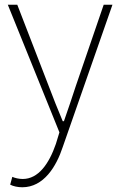

<svg xmlns="http://www.w3.org/2000/svg" viewBox="-20 -547 508 811"><path d="M74 244C165 244 218 156 245 74L455 -527H418L300 -183C285 -138 267 -82 250 -35H245C225 -82 203 -138 186 -183L53 -527H13L231 12L216 61C187 145 142 209 76 209C60 209 43 205 32 200L23 233C36 240 56 244 74 244Z"/></svg>

Font: Source Han Sans JP VF
Style: Regular
Weight: 250
Designer: Ryoko NISHIZUKA 西塚涼子 (kana, bopomofo & ideographs); Paul D. Hunt (Latin, Greek & Cyrillic); Sandoll Communications 산돌커뮤니
Foundry: Adobe
Version: Version 2.004;hotconv 1.0.118;makeotfexe 2.5.65603